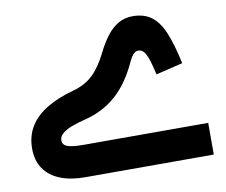

<svg xmlns="http://www.w3.org/2000/svg" viewBox="-74 -757 999 849"><g transform="rotate(-10 425.0 -332.5)"><path d="M631.7 -393.1 752.2 -422.3Q734.1 -508.2 711.8 -561.6Q689.5 -615 656.3 -639.9Q623 -664.9 571.9 -664.9Q536.6 -664.9 508.1 -648.8Q479.7 -632.7 456 -602.2Q432.4 -571.7 410.9 -528Q380.9 -467.5 345.6 -434.2Q310.3 -400.9 257.2 -386.5Q187.3 -367.6 137.1 -337.7Q86.8 -307.8 59.9 -265Q33 -222.2 33 -164.6Q33 -110.6 58.7 -73.8Q84.4 -37 131.1 -18.5Q177.8 0 240.9 0H819.6V-142.3H260Q209.4 -142.3 188 -150.3Q166.5 -158.2 166.5 -179Q166.5 -196 182 -209.2Q197.4 -222.3 223.9 -232.6Q250.5 -242.9 283.2 -250.8Q365.7 -270.5 426 -323.1Q486.2 -375.7 528.8 -469.4Q533.9 -480.2 540 -489.8Q546.1 -499.3 553.8 -505.1Q561.5 -510.8 570.9 -510.8Q585.9 -510.8 596.1 -497.6Q606.3 -484.4 614.8 -458.3Q623.2 -432.1 631.7 -393.1Z"/></g></svg>

Font: Estedad-FD VF
Style: Regular
Weight: 100
Designer: Amin Abedi
Version: Version 7.3